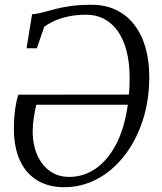

<svg xmlns="http://www.w3.org/2000/svg" viewBox="-20 -771 675 802"><path d="M91 -569.5 114 -711.5Q134.5 -712.5 157 -718.8Q179.5 -725 207.5 -732.5Q235.5 -740 273.2 -745.5Q311 -751 362.5 -751Q420 -751 464.8 -729.5Q509.5 -708 540.5 -668.2Q571.5 -628.5 587.5 -573.2Q603.5 -518 603.5 -450.5Q603.5 -350 575.5 -265.8Q547.5 -181.5 498.5 -119.2Q449.5 -57 385.2 -23Q321 11 248 11Q182.5 11 135.2 -17.8Q88 -46.5 63 -101.2Q38 -156 38 -234Q38 -277 43.5 -315.8Q49 -354.5 57 -375.5L518.5 -376Q519.5 -387 520.2 -398.2Q521 -409.5 521.2 -421.2Q521.5 -433 521.5 -445Q521.5 -509.5 508.5 -558.8Q495.5 -608 471.5 -641.5Q447.5 -675 414.5 -692.2Q381.5 -709.5 341.5 -709.5Q297 -709.5 262 -701.5Q227 -693.5 202.8 -681.8Q178.5 -670 164.5 -658.5L134 -569.5ZM514 -333.5H131.5Q125.5 -307.5 121 -279Q116.5 -250.5 116.5 -221Q116.5 -185 125.8 -151.2Q135 -117.5 154 -90.8Q173 -64 201.8 -48Q230.5 -32 269 -32Q329 -32 379.2 -66.5Q429.5 -101 464.8 -168Q500 -235 514 -333.5Z"/></svg>

Font: Merriweather 36pt Light
Style: Italic
Weight: 300
Italic angle: -7.8°
Version: Version 2.101